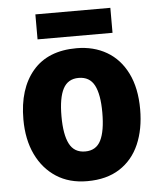

<svg xmlns="http://www.w3.org/2000/svg" viewBox="-52 -764 686 819"><g transform="rotate(-5 290.5 -354.0)"><path d="M540 -276Q540 -191 512 -126.5Q484 -62 428 -26Q372 10 289 10Q212 10 156.5 -26Q101 -62 70.5 -126Q40 -190 40 -276Q40 -407 104.5 -483Q169 -559 292 -559Q365 -559 421 -526.5Q477 -494 508.5 -430.5Q540 -367 540 -276ZM203 -275Q203 -197 223.5 -157Q244 -117 291 -117Q338 -117 358 -157Q378 -197 378 -276Q378 -354 357.5 -393Q337 -432 290 -432Q244 -432 223.5 -393Q203 -354 203 -275ZM451 -718V-611H130V-718Z"/></g></svg>

Font: Noto Sans SemiCondensed ExtraBold
Style: Regular
Weight: 800
Width: 4
Designer: Monotype Design Team
Foundry: Monotype Imaging Inc.
Version: Version 2.013; ttfautohint (v1.8.4.7-5d5b)